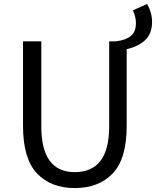

<svg xmlns="http://www.w3.org/2000/svg" viewBox="-20 -943 793 976"><path d="M753 -832Q753 -772 718.5 -739.5Q684 -707 624 -693V-303Q624 -136 553 -61.5Q482 13 360 13Q239 13 168 -61.5Q97 -136 97 -303V-733H190V-300Q190 -68 360 -68Q535 -68 535 -300V-733H570Q620 -739 645.5 -760.5Q671 -782 671 -826Q671 -843 666.5 -860Q662 -877 655 -890L728 -923Q753 -878 753 -832Z"/></svg>

Font: Noto Sans SC
Style: Regular
Weight: 400
Designer: Ryoko NISHIZUKA ____ (kana & ideographs); Paul D. Hunt (Latin, Greek & Cyrillic); Wenlong ZHANG ___ (bopomofo); Sandoll 
Foundry: Adobe Systems Incorporated
Version: Version 1.004